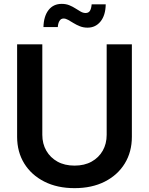

<svg xmlns="http://www.w3.org/2000/svg" viewBox="-20 -955 765 986"><path d="M362.8 11.2Q273.9 11.2 207.5 -22.5Q141.1 -56.2 104.5 -115.5Q67.9 -174.8 67.9 -252.4V-727.5H197.3V-262.7Q197.3 -216.8 217.8 -181.2Q238.3 -145.5 275.1 -125Q312 -104.5 362.8 -104.5Q413.6 -104.5 450.4 -125Q487.3 -145.5 507.6 -181.2Q527.8 -216.8 527.8 -262.7V-727.5H657.2V-252.4Q657.2 -174.8 620.6 -115.2Q584 -55.7 517.8 -22.2Q451.7 11.2 362.8 11.2ZM429.7 -813Q408.2 -813 390.4 -820.1Q372.6 -827.1 357.7 -836.4Q342.8 -845.7 330.1 -852.8Q317.4 -859.9 306.6 -859.9Q292.5 -859.9 285.2 -847.2Q277.8 -834.5 276.9 -815.9H203.1Q204.6 -871.6 229.2 -903.3Q253.9 -935.1 296.9 -935.1Q318.8 -935.1 336.2 -928Q353.5 -920.9 367.7 -911.6Q381.8 -902.3 394.5 -895.3Q407.2 -888.2 419.4 -888.2Q434.6 -888.2 441.7 -899.2Q448.7 -910.2 450.7 -932.6H522.9Q522 -876.5 496.3 -844.7Q470.7 -813 429.7 -813Z"/></svg>

Font: Inter 20pt SemiBold
Style: Regular
Weight: 600
Version: Version 4.001;git-66647c0bb